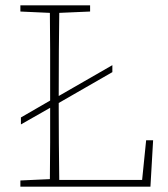

<svg xmlns="http://www.w3.org/2000/svg" viewBox="-20 -696 626 716"><path d="M56 -653V-676H316V-653L201 -648Q200 -579 199.5 -505.5Q199 -432 199 -345V-338L399 -453V-427L199 -312V-293Q199 -232 199.5 -163.5Q200 -95 201 -25H510L525 -173H551L541 0H56V-23L166 -28Q167 -97 167 -165Q167 -233 167 -294L58 -232V-258L167 -321V-370Q167 -441 167 -510Q167 -579 166 -648Z"/></svg>

Font: Source Serif 4 SmText ExtraLight
Style: Regular
Weight: 200
Designer: Frank Grießhammer
Foundry: Adobe
Version: Version 4.005;hotconv 1.1.0;makeotfexe 2.6.0